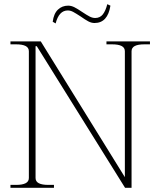

<svg xmlns="http://www.w3.org/2000/svg" viewBox="-20 -898 767 918"><path d="M232 -794Q237 -833 257 -852Q277 -871 306 -871Q321 -871 336.5 -863Q352 -855 374 -840Q395 -826 408.5 -819Q422 -812 435 -812Q458 -812 471.5 -829Q485 -846 493 -878L508 -871Q495 -788 432 -788Q417 -788 402 -796Q387 -804 366 -819Q343 -834 330 -841Q317 -848 304 -848Q262 -848 246 -786ZM30 -14H57Q87 -14 102.5 -22Q118 -30 118 -47V-653Q118 -670 102.5 -678Q87 -686 57 -686H30V-700H175L577 -51V-653Q577 -670 561.5 -678Q546 -686 516 -686H489V-700H697V-686H670Q640 -686 624.5 -678Q609 -670 609 -653V0H578L156 -677H150V-47Q150 -30 165.5 -22Q181 -14 211 -14H238V0H30Z"/></svg>

Font: Taviraj Thin
Style: Regular
Weight: 100
Designer: Katatrad Team
Foundry: CadsonDemak
Version: Version 1.030